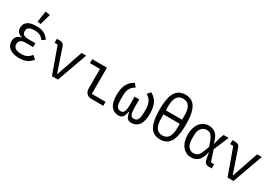

<svg xmlns="http://www.w3.org/2000/svg" viewBox="56 -1804 4088 2841"><g transform="rotate(30 2100.0 -384.0)"><path d="M292 12Q187 12 129 -32Q71 -76 71 -150Q71 -199 98 -231Q125 -263 177 -270V-274Q132 -285 107 -313Q82 -341 82 -389Q82 -454 132.5 -491Q183 -528 286 -528Q366 -528 417 -500Q468 -472 502 -421L446 -383Q424 -419 387 -439Q350 -459 290 -459Q223 -459 195 -438.5Q167 -418 167 -385V-373Q167 -338 192 -319Q217 -300 265 -300H394V-233H255Q207 -233 181.5 -212.5Q156 -192 156 -153V-139Q156 -103 188.5 -80Q221 -57 292 -57Q349 -57 388 -77.5Q427 -98 451 -136L510 -88Q477 -40 424.5 -14Q372 12 292 12ZM318 -585 261 -592 290 -780 370 -769Z M849 0 688 -448H636V-516H681Q716 -516 735.5 -504Q755 -492 765 -460L819 -300L899 -67H903L983 -300L1057 -516H1136L951 0Z M1726 0H1521Q1469 0 1440 -32.5Q1411 -65 1411 -114V-448H1239V-516H1491V-68H1726Z M2140 -217Q2140 -163 2145.5 -128Q2151 -93 2167 -76Q2183 -59 2212 -59Q2256 -59 2276.5 -93.5Q2297 -128 2297 -217V-269Q2297 -345 2271.5 -396Q2246 -447 2193 -472L2238 -528Q2308 -496 2345.5 -427.5Q2383 -359 2383 -242Q2383 -108 2336 -48Q2289 12 2212 12Q2171 12 2150 -4Q2129 -20 2119.5 -49Q2110 -78 2102 -115H2098Q2090 -78 2080 -49Q2070 -20 2049 -4Q2028 12 1987 12Q1910 12 1863 -48Q1816 -108 1816 -242Q1816 -355 1854 -425Q1892 -495 1961 -528L2006 -472Q1952 -445 1927 -397.5Q1902 -350 1902 -269V-217Q1902 -128 1922.5 -93.5Q1943 -59 1987 -59Q2017 -59 2032.5 -76Q2048 -93 2054 -128Q2060 -163 2060 -217V-349H2140Z M2700 12Q2629 12 2578.5 -23.5Q2528 -59 2501.5 -142.5Q2475 -226 2475 -370Q2475 -514 2501.5 -597.5Q2528 -681 2578.5 -716.5Q2629 -752 2700 -752Q2771 -752 2821.5 -716.5Q2872 -681 2898.5 -597.5Q2925 -514 2925 -370Q2925 -226 2898.5 -142.5Q2872 -59 2821.5 -23.5Q2771 12 2700 12ZM2700 -57Q2744 -57 2775 -78Q2806 -99 2822.5 -146.5Q2839 -194 2839 -272V-335H2561V-272Q2561 -194 2577.5 -146.5Q2594 -99 2625 -78Q2656 -57 2700 -57ZM2561 -405H2839V-468Q2839 -547 2822.5 -594Q2806 -641 2775 -662Q2744 -683 2700 -683Q2656 -683 2625 -662Q2594 -641 2577.5 -594Q2561 -547 2561 -468Z M3579 0H3534Q3494 0 3472 -19Q3450 -38 3442 -83L3425 -184H3421Q3408 -120 3383 -76Q3358 -32 3320 -10Q3282 12 3228 12Q3166 12 3119.5 -21.5Q3073 -55 3047 -116Q3021 -177 3021 -258Q3021 -340 3047 -400.5Q3073 -461 3119.5 -494.5Q3166 -528 3228 -528Q3281 -528 3319.5 -506.5Q3358 -485 3383.5 -441.5Q3409 -398 3423 -332H3427L3456 -443L3483 -516H3571L3462 -260L3525 -70H3579ZM3228 -59Q3258 -59 3280.5 -69Q3303 -79 3321 -103.5Q3339 -128 3355 -173L3386 -258L3355 -343Q3339 -388 3321 -413Q3303 -438 3280.5 -447.5Q3258 -457 3228 -457Q3181 -457 3144 -416Q3107 -375 3107 -294V-222Q3107 -141 3144 -100Q3181 -59 3228 -59Z M3849 0 3688 -448H3636V-516H3681Q3716 -516 3735.5 -504Q3755 -492 3765 -460L3819 -300L3899 -67H3903L3983 -300L4057 -516H4136L3951 0Z"/></g></svg>

Font: Lilex
Style: Regular
Weight: 400
Monospace: yes
Designer: Mike Abbink, Paul van der Laan, Pieter van Rosmalen, Mikhael Khrustik
Foundry: Mikhael Khrustik
Version: Version 2.510